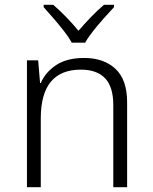

<svg xmlns="http://www.w3.org/2000/svg" viewBox="-20 -785 640 805"><path d="M93 0V-532H140L148 -437H151Q171 -483 216 -512.5Q261 -542 333 -542Q415 -542 464 -496.5Q513 -451 513 -356V0H455V-344Q455 -421 420.5 -457Q386 -493 319 -493Q151 -493 151 -289V0ZM281 -606Q269 -628 248 -655Q227 -682 204 -708.5Q181 -735 163 -755V-765H203Q230 -742 258 -713Q286 -684 309 -656Q333 -684 361 -713Q389 -742 416 -765H458V-755Q439 -735 415.5 -708.5Q392 -682 370.5 -655Q349 -628 337 -606Z"/></svg>

Font: Noto Sans Mono Light
Style: Regular
Weight: 300
Designer: Monotype Design Team
Foundry: Monotype Imaging Inc.
Version: Version 2.014; ttfautohint (v1.8.4.7-5d5b)